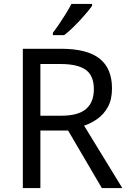

<svg xmlns="http://www.w3.org/2000/svg" viewBox="-20 -964 662 984"><path d="M294 -714Q427 -714 490.5 -663.5Q554 -613 554 -511Q554 -454 533 -416Q512 -378 479.5 -355Q447 -332 411 -320L607 0H502L329 -295H187V0H97V-714ZM289 -636H187V-371H294Q381 -371 421 -405.5Q461 -440 461 -507Q461 -577 419 -606.5Q377 -636 289 -636ZM452 -944V-934Q439 -916 414.5 -887.5Q390 -859 361.5 -830.5Q333 -802 309 -784H251V-796Q265 -814 283 -840.5Q301 -867 318 -894.5Q335 -922 346 -944Z"/></svg>

Font: Noto Sans
Style: Regular
Weight: 400
Designer: Monotype Design Team
Foundry: Monotype Imaging Inc.
Version: Version 1.902